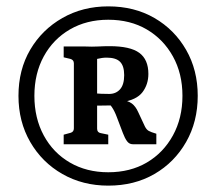

<svg xmlns="http://www.w3.org/2000/svg" viewBox="-20 -698 678 603"><path d="M356 -386Q382 -382 394 -373Q406 -364 414 -346L435 -301Q440 -291 447 -287Q454 -283 471 -278V-245H397Q386 -245 379 -254.5Q372 -264 366 -280L347 -330Q340 -349 331.5 -361.5Q323 -374 313 -380ZM88 -397Q88 -327 117.5 -272.5Q147 -218 199.5 -187.5Q252 -157 320 -157Q389 -157 441 -187.5Q493 -218 523 -272.5Q553 -327 553 -397Q553 -467 523 -521Q493 -575 441 -605.5Q389 -636 320 -636Q252 -636 199.5 -605.5Q147 -575 117.5 -521Q88 -467 88 -397ZM38 -397Q38 -479 75 -542Q112 -605 176 -641.5Q240 -678 320 -678Q402 -678 465 -641.5Q528 -605 564.5 -541.5Q601 -478 601 -397Q601 -316 564.5 -252Q528 -188 465 -151.5Q402 -115 320 -115Q240 -115 176 -151.5Q112 -188 75 -252Q38 -316 38 -397ZM338 -367 268 -366V-406Q285 -404 298 -403.5Q311 -403 323 -403Q344 -403 357 -417.5Q370 -432 370 -462Q370 -491 357 -504Q344 -517 315 -517Q301 -517 285 -513V-294Q285 -282 296 -280L320 -275V-245H180V-275L202 -281Q212 -284 212 -295V-499Q212 -510 201 -513L180 -518V-552H248Q269 -551 288 -552Q307 -553 324 -553Q389 -553 417.5 -532Q446 -511 446 -466Q446 -433 427.5 -408.5Q409 -384 362 -377Z"/></svg>

Font: Yrsa SemiBold
Style: Regular
Weight: 600
Version: Version 2.004